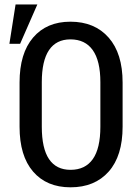

<svg xmlns="http://www.w3.org/2000/svg" viewBox="-20 -817 618 848"><path d="M521.5 -257.3Q521.5 -128.4 460 -59.1Q398.4 10.3 291.5 10.3Q186 10.3 126.2 -59.1Q66.4 -128.4 66.4 -257.3V-452.6Q66.4 -581.1 126.2 -651.1Q186 -721.2 291 -721.2Q397.9 -721.2 459.7 -651.1Q521.5 -581.1 521.5 -452.6ZM423.3 -454.1Q423.3 -548.3 389.6 -595.7Q356 -643.1 291 -643.1Q228.5 -643.1 196.5 -595.7Q164.6 -548.3 164.6 -454.1V-257.3Q164.6 -161.6 196.5 -114.3Q228.5 -66.9 291.5 -66.9Q356.4 -66.9 389.9 -114.3Q423.3 -161.6 423.3 -257.3ZM48.8 -797.4H145L68.8 -623.5H21.5Z"/></svg>

Font: Franco
Style: Regular
Weight: 400
Designer: Google
Version: Version 1.200311; 2013